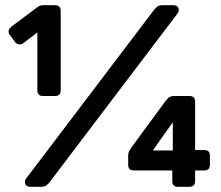

<svg xmlns="http://www.w3.org/2000/svg" viewBox="-20 -720 851 740"><path d="M146 -350Q124 -350 124 -372V-595L69 -553Q62 -548 53 -549Q44 -550 38 -558L18 -585Q12 -592 13.5 -601Q15 -610 22 -616L125 -693Q134 -700 148 -700H192Q214 -700 214 -678V-372Q214 -350 192 -350ZM97 0Q76 0 76 -20Q76 -26 80 -31L573 -681Q580 -690 587 -695Q594 -700 607 -700H648Q669 -700 669 -680Q669 -674 665 -669L172 -19Q165 -10 158 -5Q151 0 138 0ZM666 0Q644 0 644 -22V-63H496Q474 -63 474 -85V-121Q474 -123 475.5 -131Q477 -139 486 -151L619 -332Q627 -343 634.5 -346.5Q642 -350 649 -350H710Q732 -350 732 -328V-142H767Q789 -142 789 -120V-85Q789 -63 767 -63H732V-22Q732 0 710 0ZM569 -140H646V-249Z"/></svg>

Font: Rubik Medium
Style: Regular
Weight: 500
Designer: Hubert and Fischer
Foundry: Hubert and Fischer
Version: Version 2.300; ttfautohint (v1.8.4.7-5d5b);gftools[0.9.30]